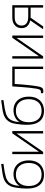

<svg xmlns="http://www.w3.org/2000/svg" viewBox="1265 -2040 790 3360"><g transform="rotate(-90 1660.0 -360.0)"><path d="M281 15Q206.5 15 152.5 -16.8Q98.5 -48.5 69.2 -115.5Q40 -182.5 40 -288Q40 -330.5 44.2 -379.2Q48.5 -428 55.2 -470.5Q62 -513 69 -537Q80.5 -575.5 104.5 -609.2Q128.5 -643 162 -664Q191.5 -683.5 231.2 -694.8Q271 -706 314 -712.5Q357 -719 397.2 -723.8Q437.5 -728.5 468 -735L474 -695Q447.5 -690.5 409.2 -685.5Q371 -680.5 328.8 -673Q286.5 -665.5 248 -654Q209.5 -642.5 182 -625Q138.5 -599 115.2 -543.8Q92 -488.5 86 -412Q117 -462.5 171.5 -490.8Q226 -519 294 -519Q367.5 -519 421.2 -485.8Q475 -452.5 504 -392.2Q533 -332 533 -251Q533 -170 503.2 -110.2Q473.5 -50.5 417 -17.8Q360.5 15 281 15ZM286 -27Q385 -27 436.5 -88.5Q488 -150 488 -252Q488 -356.5 434.5 -416.8Q381 -477 285 -477Q189 -477 137 -416.8Q85 -356.5 85 -252Q85 -148.5 136.5 -87.8Q188 -27 286 -27Z M1046 -540V0H1004V-466L682 0H643V-540H685V-74L1007 -540Z M1397 15Q1322.5 15 1268.5 -16.8Q1214.5 -48.5 1185.2 -115.5Q1156 -182.5 1156 -288Q1156 -330.5 1160.2 -379.2Q1164.5 -428 1171.2 -470.5Q1178 -513 1185 -537Q1196.5 -575.5 1220.5 -609.2Q1244.5 -643 1278 -664Q1307.5 -683.5 1347.2 -694.8Q1387 -706 1430 -712.5Q1473 -719 1513.2 -723.8Q1553.5 -728.5 1584 -735L1590 -695Q1563.5 -690.5 1525.2 -685.5Q1487 -680.5 1444.8 -673Q1402.5 -665.5 1364 -654Q1325.5 -642.5 1298 -625Q1254.5 -599 1231.2 -543.8Q1208 -488.5 1202 -412Q1233 -462.5 1287.5 -490.8Q1342 -519 1410 -519Q1483.5 -519 1537.2 -485.8Q1591 -452.5 1620 -392.2Q1649 -332 1649 -251Q1649 -170 1619.2 -110.2Q1589.5 -50.5 1533 -17.8Q1476.5 15 1397 15ZM1402 -27Q1501 -27 1552.5 -88.5Q1604 -150 1604 -252Q1604 -356.5 1550.5 -416.8Q1497 -477 1401 -477Q1305 -477 1253 -416.8Q1201 -356.5 1201 -252Q1201 -148.5 1252.5 -87.8Q1304 -27 1402 -27Z M1709 0V-40Q1739.5 -34.5 1755 -43.8Q1770.5 -53 1777.5 -73.5Q1784.5 -94 1789 -122Q1797.5 -173.5 1804 -233.2Q1810.5 -293 1816.2 -368Q1822 -443 1828 -540H2175V0H2133V-498H1871Q1866.5 -431.5 1861.5 -370.8Q1856.5 -310 1851 -257Q1845.5 -204 1839.5 -160.8Q1833.5 -117.5 1827 -86Q1820 -51 1809.5 -29.2Q1799 -7.5 1776 0Q1753 7.5 1709 0Z M2718 -540V0H2676V-466L2354 0H2315V-540H2357V-74L2679 -540Z M3207 0V-219H3061Q3037 -219 3016.8 -221.5Q2996.5 -224 2979 -227Q2926 -237.5 2887 -274Q2848 -310.5 2848 -377Q2848 -441.5 2883.8 -480.5Q2919.5 -519.5 2965 -532Q2987.5 -538 3010.2 -539Q3033 -540 3051 -540H3249L3250 0ZM2828 0 2993 -240H3045L2878 0ZM3063 -261H3207V-498H3063Q3049 -498 3022.2 -497Q2995.5 -496 2973 -489Q2955 -483.5 2936.5 -470.5Q2918 -457.5 2905.5 -434.8Q2893 -412 2893 -378Q2893 -331.5 2917.8 -304.8Q2942.5 -278 2982 -268Q3004 -263 3025.8 -262Q3047.5 -261 3063 -261Z"/></g></svg>

Font: Manrope ExtraLight
Style: Regular
Weight: 200
Designer: Mikhail Sharanda
Foundry: Mikhail Sharanda
Version: Version 4.505